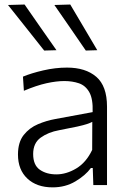

<svg xmlns="http://www.w3.org/2000/svg" viewBox="-20 -798 558 828"><path d="M207 10Q138.5 10 98 -28Q57.5 -66 57.5 -131.5Q57.5 -184.5 82.2 -215.8Q107 -247 144 -262.5Q181 -278 217.5 -284.5L379.5 -314.5Q381.5 -371.5 365.2 -400.2Q349 -429 320.5 -438.8Q292 -448.5 257.5 -448.5Q223 -448.5 180.2 -439Q137.5 -429.5 83 -406.5L79 -467.5Q115 -482.5 166.8 -494.5Q218.5 -506.5 269 -506.5Q349 -506.5 395.2 -466.8Q441.5 -427 441.5 -338V0H382.5L380 -73.5H372Q348.5 -41.5 305.2 -15.8Q262 10 207 10ZM223 -46Q266 -46 308.8 -71.5Q351.5 -97 377.5 -151.5L378 -272.5Q369.5 -268 355.5 -263.2Q341.5 -258.5 313.5 -252.2Q285.5 -246 235 -236.5Q188 -228 155.5 -204.5Q123 -181 123 -134Q123 -86 151.8 -66Q180.5 -46 223 -46ZM170.5 -580Q132 -629 93 -677.8Q54 -726.5 14.5 -776.5L86 -778.5Q120 -729.5 154.5 -680Q189 -630.5 223.5 -581.5ZM350 -580Q316.5 -629 282.8 -677.8Q249 -726.5 214.5 -776.5L283 -778.5Q312 -729.5 341.2 -680.2Q370.5 -631 399.5 -581.5Z"/></svg>

Font: Commissioner Light
Style: Regular
Weight: 300
Designer: Kostas Bartsokas
Foundry: Kostas Bartsokas
Version: Version 1.000; ttfautohint (v1.8.3)